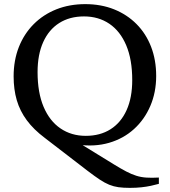

<svg xmlns="http://www.w3.org/2000/svg" viewBox="-20 -707 822 930"><path d="M405 121 197 -39Q143 -79.5 109.8 -124.5Q76.5 -169.5 61.2 -221.8Q46 -274 46 -337Q46 -414.5 71.2 -478.8Q96.5 -543 143 -589.8Q189.5 -636.5 253 -661.8Q316.5 -687 393 -687Q469.5 -687 532.5 -661.8Q595.5 -636.5 641.2 -590.5Q687 -544.5 711.8 -480.5Q736.5 -416.5 736.5 -339Q736.5 -260 708.2 -194Q680 -128 629 -81.8Q578 -35.5 508.2 -15.2Q438.5 5 356 -6.5L339.5 -29L530.5 88.5Q565.5 110 591.2 123.5Q617 137 640 144.2Q663 151.5 688.8 153.2Q714.5 155 749.5 153V183.5Q731.5 188.5 710.8 193Q690 197.5 665 200.2Q640 203 609 203Q577.5 203 554 199.8Q530.5 196.5 509 187.8Q487.5 179 463 162.8Q438.5 146.5 405 121ZM395.5 -49Q465 -49 515.5 -81Q566 -113 593.2 -173.5Q620.5 -234 620.5 -319Q620.5 -418.5 591.5 -487.2Q562.5 -556 509.8 -591.8Q457 -627.5 387 -627.5Q317.5 -627.5 267 -595.5Q216.5 -563.5 189.2 -503Q162 -442.5 162 -357.5Q162 -258.5 191.2 -189.5Q220.5 -120.5 273.2 -84.8Q326 -49 395.5 -49Z"/></svg>

Font: Newsreader 16pt Medium
Style: Regular
Weight: 500
Designer: Hugues Gentile
Foundry: Production Type
Version: Version 1.003